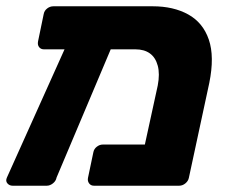

<svg xmlns="http://www.w3.org/2000/svg" viewBox="-24 -591 719 611"><path d="M407 -434H116Q106 -434 100.5 -441Q95 -448 97 -459L115 -546Q117 -557 126 -564Q135 -571 146 -571H462Q528 -571 575 -545Q622 -519 640.5 -465Q659 -411 642 -327L577 -25Q575 -15 566 -7.5Q557 0 546 0H275Q265 0 259.5 -7.5Q254 -15 256 -25L273 -106Q275 -117 284 -124Q293 -131 303 -131H437L478 -319Q485 -356 478 -382Q471 -408 453 -421Q435 -434 407 -434ZM16 0Q6 0 -0.5 -7.5Q-7 -15 -2 -26L198 -471Q202 -481 210.5 -488Q219 -495 229 -494L323 -493Q334 -493 340 -484Q346 -475 341 -464L156 -26Q154 -15 144.5 -7.5Q135 0 125 0Z"/></svg>

Font: Rubik
Style: Bold Italic
Weight: 700
Italic angle: -12°
Designer: Hubert and Fischer
Foundry: Hubert and Fischer
Version: Version 2.300;gftools[0.9.30]